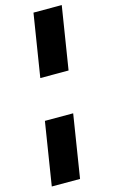

<svg xmlns="http://www.w3.org/2000/svg" viewBox="-134 -754 577 984"><g transform="rotate(-15 154.5 -262.5)"><path d="M99 -372 152 -705H302L249 -372ZM12 180 65 -154H215L162 180Z"/></g></svg>

Font: Nunito Sans 11pt ExtraBold
Style: Italic
Weight: 800
Italic angle: -9°
Version: Version 3.101;gftools[0.9.27]